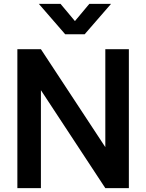

<svg xmlns="http://www.w3.org/2000/svg" viewBox="-20 -975 758 995"><path d="M70 0V-720H192L525.8 -212.5V-720H647.8V0H525.8L192 -507.7V0ZM181.2 -955H293.7L368.3 -865.8L443 -955H555.5L418.8 -797.5H317.8Z"/></svg>

Font: Manrope
Style: Regular
Weight: 400
Designer: Mikhail Sharanda
Foundry: Mikhail Sharanda
Version: Version 4.503